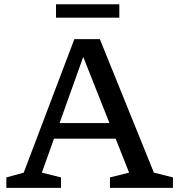

<svg xmlns="http://www.w3.org/2000/svg" viewBox="-20 -902 853 922"><path d="M217 -236V-311H574V-236ZM719 -73 810.5 -50V0H508V-50L600 -73L366.5 -662H391.5L181 -73L273 -50V0H10.5V-50L94 -73L337 -714H459.5ZM249 -817V-881.5H553V-817Z"/></svg>

Font: Newsreader 7pt
Style: Regular
Weight: 400
Designer: Hugues Gentile
Foundry: Production Type
Version: Version 1.003